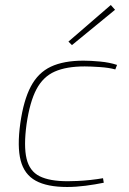

<svg xmlns="http://www.w3.org/2000/svg" viewBox="-20 -734 515 766"><path d="M313 -492Q341 -492 379 -488.5Q417 -485 447 -475L440 -457Q415 -464 378 -466.5Q341 -469 318 -469Q245 -469 198.5 -448.5Q152 -428 125.5 -378Q99 -328 86 -239Q74 -151 86 -101Q98 -51 138 -31Q178 -11 250 -11Q265 -11 289 -12Q313 -13 340.5 -16Q368 -19 391 -23L394 -5Q360 2 321.5 7Q283 12 248 12Q168 12 122.5 -13Q77 -38 62.5 -93.5Q48 -149 61 -242Q74 -334 103 -389Q132 -444 183 -468Q234 -492 313 -492ZM422 -714 439 -695 267 -554 253 -568Z"/></svg>

Font: Exo 2 Thin
Style: Italic
Weight: 250
Italic angle: -8°
Designer: Natanael Gama
Foundry: Natanael Gama
Version: Version 2.010